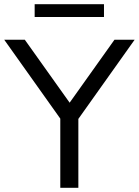

<svg xmlns="http://www.w3.org/2000/svg" viewBox="-26 -894 661 914"><path d="M261 0V-366L279 -304L-6 -705H92L312 -396H299L519 -705H615L330 -304L347 -366V0ZM139 -813V-874H469V-813Z"/></svg>

Font: Nunito Sans 10pt
Style: Regular
Weight: 400
Designer: Vernon Adams
Foundry: Vernon Adams
Version: Version 3.101;gftools[0.9.27]